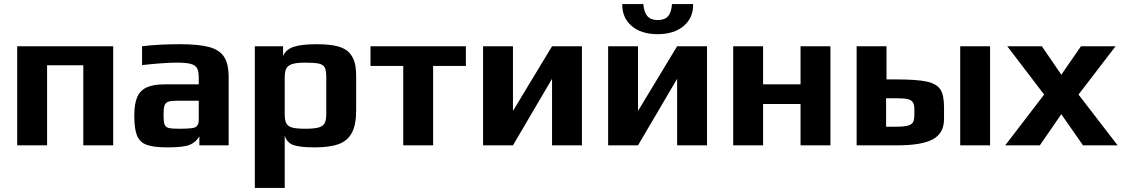

<svg xmlns="http://www.w3.org/2000/svg" viewBox="-20 -710 5489 938"><path d="M64 -484H533V0H387V-391H210V0H64Z M636 -145Q636 -203 650.5 -236Q665 -269 697.5 -283.5Q730 -298 787 -298H951V-331Q951 -362 942.5 -377Q934 -392 911.5 -398Q889 -404 844 -404Q782 -404 674 -392V-484Q753 -494 859 -494Q952 -494 1002.5 -480Q1053 -466 1075 -432Q1097 -398 1097 -333V0H954V-44Q937 -15 908 -3Q879 10 798 10Q730 10 696.5 -2.5Q663 -15 649.5 -47.5Q636 -80 636 -145ZM918 -84Q932 -86 937.5 -90Q943 -94 947 -103Q951 -110 951 -124V-218H851Q817 -218 803 -213.5Q789 -209 784 -195.5Q779 -182 779 -148Q779 -115 784 -102Q789 -89 803.5 -85Q818 -81 855 -81Q899 -81 918 -84Z M1225 -484H1363V-436Q1376 -468 1414 -481Q1452 -494 1527 -494Q1590 -494 1628.5 -484Q1667 -474 1687 -452Q1706 -430 1713 -403.5Q1720 -377 1720 -331V-172Q1720 -100 1699 -61Q1678 -22 1634.5 -6Q1591 10 1516 10Q1444 10 1412 -2Q1380 -14 1371 -49V208H1225ZM1574 -153V-332Q1574 -365 1567 -379.5Q1560 -394 1539 -399Q1518 -404 1470 -404Q1429 -404 1407.5 -397Q1386 -390 1378.5 -375Q1371 -360 1371 -332V-153Q1371 -123 1378.5 -108Q1386 -93 1407 -87Q1428 -81 1471 -81Q1514 -81 1536 -87Q1558 -93 1566 -108Q1574 -123 1574 -153Z M1950 -388H1790V-484H2256V-388H2096V0H1950Z M2340 -484H2486V-168L2677 -484H2823V0H2677V-325L2486 0H2340Z M2951 0ZM2951 -484H3097V-168L3288 -484H3434V0H3288V-325L3097 0H2951ZM3020 -690H3123Q3126 -650 3143 -631Q3160 -612 3193 -612Q3227 -612 3243.5 -630.5Q3260 -649 3263 -690H3366Q3368 -624 3320.5 -583.5Q3273 -543 3193 -543Q3113 -543 3066 -583Q3019 -623 3020 -690Z M3562 -484H3708V-298H3891V-484H4037V0H3891V-202H3708V0H3562Z M4165 -484H4311V-322H4361Q4462 -322 4509.5 -311Q4557 -300 4574.5 -272.5Q4592 -245 4592 -186V-129Q4592 -59 4537.5 -29.5Q4483 0 4364 0H4165ZM4671 -484H4817V0H4671ZM4357 -91Q4397 -91 4416 -96.5Q4435 -102 4441 -114Q4447 -126 4447 -150V-177Q4447 -199 4439.5 -210.5Q4432 -222 4413.5 -226Q4395 -230 4359 -230H4309V-91Z M5081 -248 4901 -484H5070L5165 -345L5261 -484H5430L5249 -248L5440 0H5271L5165 -152L5060 0H4891Z"/></svg>

Font: Play
Style: Bold
Weight: 700
Designer: Jonas Hecksher (Cyrillic expansion: Cyreal)
Foundry: Jonas Hecksher, Playtype, e-types AS
Version: Version 2.101; ttfautohint (v1.5.65-e2d9)